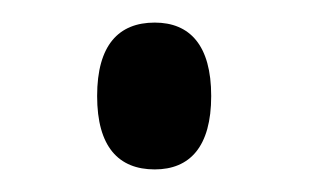

<svg xmlns="http://www.w3.org/2000/svg" viewBox="-20 -441 274 170"><path d="M117 -291C148 -291 167 -311 167 -356C167 -401 148 -421 117 -421C85 -421 66 -401 66 -356C66 -311 85 -291 117 -291Z"/></svg>

Font: Noto Serif Display SemiCondensed
Style: Regular
Weight: 400
Width: 4
Designer: Monotype Design Team
Foundry: Monotype Imaging Inc.
Version: Version 2.009